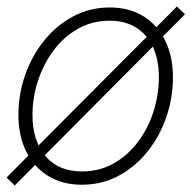

<svg xmlns="http://www.w3.org/2000/svg" viewBox="-22 -554 584 586"><path d="M227.5 9.8Q168 9.8 124.5 -17.3Q81.1 -44.4 57.6 -92.3Q34.2 -140.1 34.2 -203.6Q34.2 -265.1 54.2 -323.5Q74.2 -381.8 111.6 -428.7Q148.9 -475.6 200.2 -503.4Q251.5 -531.2 313 -531.2Q372.6 -531.2 415.8 -504.4Q459 -477.5 482.4 -429.4Q505.9 -381.3 505.9 -317.9Q505.9 -255.9 485.8 -197.3Q465.8 -138.7 428.7 -92Q391.6 -45.4 340.6 -17.8Q289.6 9.8 227.5 9.8ZM228.5 -30.8Q281.7 -30.8 325 -55.2Q368.2 -79.6 399.2 -121.1Q430.2 -162.6 446.5 -213.9Q462.9 -265.1 462.9 -317.9Q462.9 -370.6 445.3 -409.4Q427.7 -448.2 394 -469.5Q360.4 -490.7 312.5 -490.7Q259.8 -490.7 216.6 -466.6Q173.3 -442.4 142.3 -401.1Q111.3 -359.9 94.2 -308.3Q77.1 -256.8 77.1 -203.1Q77.1 -124.5 116.7 -77.6Q156.2 -30.8 228.5 -30.8ZM22.9 12.2 -2 -12.2 518.1 -534.2 542.5 -510.3Z"/></svg>

Font: Inter 28pt ExtraLight
Style: Italic
Weight: 250
Italic angle: -9.3988°
Designer: Rasmus Andersson
Foundry: rsms
Version: Version 4.001;git-66647c0bb